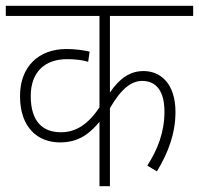

<svg xmlns="http://www.w3.org/2000/svg" viewBox="-20 -642 686 662"><path d="M646 -587V-622H0V-587H323V-272C281 -209 238 -186 190 -186C129 -186 86 -221 86 -311C86 -393 134 -438 211 -438C240 -438 264 -435 284 -429L289 -464C269 -469 238 -473 209 -473C114 -473 49 -413 49 -311C49 -201 111 -151 187 -151C251 -151 289 -181 323 -222V0H359V-269C398 -337 434 -363 470 -363C521 -363 547 -325 547 -257C547 -185 523 -126 488 -71L521 -51C559 -114 585 -180 585 -256C585 -351 536 -397 475 -397C429 -397 393 -373 359 -323V-587Z"/></svg>

Font: Noto Sans Devanagari UI SemiCondensed ExtraLight
Style: Regular
Weight: 200
Width: 4
Designer: Jelle Bosma - Monotype Design Team
Foundry: Monotype Imaging Inc.
Version: Version 2.004